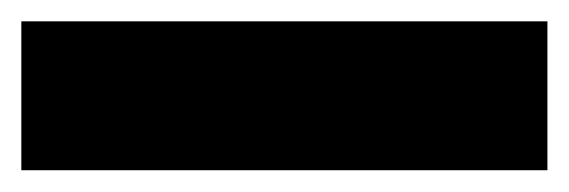

<svg xmlns="http://www.w3.org/2000/svg" viewBox="-20 -20 533 180"><path d="M493.2 0V139.6H0V0Z"/></svg>

Font: Inter Black
Style: Regular
Weight: 900
Designer: Rasmus Andersson
Foundry: rsms
Version: Version 4.000;git-a52131595